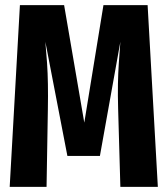

<svg xmlns="http://www.w3.org/2000/svg" viewBox="-20 -731 655 751"><path d="M557.4 -710.8 597.4 0H450.8L442.1 -304.1Q440.5 -360.5 441.3 -402.1Q442.1 -443.6 444.6 -481.8Q447.2 -520 450.8 -567.7L370.8 -121H243.6L157.4 -567.7Q161.5 -523.1 164.1 -483.8Q166.7 -444.6 167.4 -401.5Q168.2 -358.5 167.2 -301.5L162.1 0H17.9L57.9 -710.8H230.8L309.7 -251.3L384.6 -710.8Z"/></svg>

Font: FiraCode Nerd Font Mono
Style: Bold
Weight: 700
Monospace: yes
Designer: Carrois Corporate, Edenspiekermann AG, Nikita Prokopov
Foundry: Carrois Corporate, Edenspiekermann AG, Nikita Prokopov
Version: Version 6.002;Nerd Fonts 3.3.0